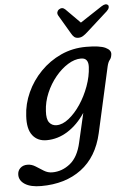

<svg xmlns="http://www.w3.org/2000/svg" viewBox="-105 -733 688 1030"><g transform="rotate(-5 239.5 -218.5)"><path d="M406.5 -3Q378 123 291.2 187.8Q204.5 252.5 74.5 252.5Q18.5 252.5 -12.2 233Q-43 213.5 -43 182Q-43 160 -28.2 146Q-13.5 132 10.5 132Q33 132 53.8 145.2Q74.5 158.5 95.5 171.5Q116.5 184.5 140.5 184.5Q193 184.5 236.8 149.5Q280.5 114.5 297.5 37L333.5 -119Q293 -58 239.2 -24Q185.5 10 125 10Q76 10 49.2 -24.8Q22.5 -59.5 27 -129Q30 -193.5 57.8 -254.5Q85.5 -315.5 133 -364.2Q180.5 -413 243.2 -441.8Q306 -470.5 379 -470.5Q452.5 -470.5 483.2 -455.8Q514 -441 510.5 -418Q508.5 -400 499.8 -389.8Q491 -379.5 485.5 -356.5ZM134.5 -146Q131.5 -103 146 -84.2Q160.5 -65.5 185.5 -65.5Q217.5 -65.5 251.5 -92.5Q285.5 -119.5 314.8 -163.2Q344 -207 363 -259.2Q382 -311.5 384.5 -361.5Q387 -410.5 346.5 -410.5Q312 -410.5 275.8 -388Q239.5 -365.5 208.2 -327.5Q177 -289.5 157 -242.5Q137 -195.5 134.5 -146ZM394 -550Q380 -537 368.2 -529.8Q356.5 -522.5 342.5 -522.5Q328 -522.5 319.8 -529.8Q311.5 -537 304.5 -550L245 -651Q239.5 -661 242.2 -669.8Q245 -678.5 251.5 -683Q270 -695.5 286 -680L363 -602.5L481 -680Q505 -695.5 516.5 -683Q520.5 -678.5 518.5 -669.8Q516.5 -661 506 -651Z"/></g></svg>

Font: Fraunces 9pt S100
Style: Italic
Weight: 400
Italic angle: -16°
Version: Version 1.000; ttfautohint (v1.8.3)